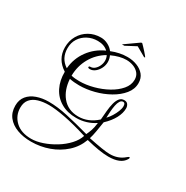

<svg xmlns="http://www.w3.org/2000/svg" viewBox="-278 -954 1400 1443"><g transform="rotate(30 421.5 -232.0)"><path d="M188 298Q120 298 66.5 278Q13 258 -18 219Q-49 180 -49 122Q-49 71 -21.5 37.5Q6 4 53 -12.5Q100 -29 156 -29Q231 -29 319.5 -9.5Q408 10 520 41Q530 21 539.5 -5.5Q549 -32 554 -75Q481 -26 392 -26Q316 -26 260 -58.5Q204 -91 174.5 -149.5Q145 -208 146 -284Q55 -342 55 -444Q55 -501 81 -546Q107 -591 152 -617Q197 -643 254 -643Q287 -643 317 -627Q347 -611 363 -588Q432 -616 500 -616Q545 -616 583.5 -601Q622 -586 645.5 -557.5Q669 -529 669 -486Q669 -434 633.5 -390.5Q598 -347 541 -315Q484 -283 418 -266Q352 -249 290 -249Q267 -249 246 -251Q225 -253 206 -257Q212 -165 259 -107Q311 -43 401 -43Q488 -43 560 -109Q563 -148 566.5 -186Q570 -224 578 -255Q586 -286 601 -304.5Q616 -323 641 -323Q663 -323 673 -308.5Q683 -294 683 -275Q683 -235 659.5 -190Q636 -145 589 -101Q582 -56 575 -15Q568 26 559 54Q627 68 674 75.5Q721 83 747 83Q820 83 869 40Q892 20 892 35Q892 39 887 47Q853 105 747 105Q675 105 552 74Q526 145 470.5 195Q415 245 341.5 271.5Q268 298 188 298ZM146 -315Q154 -403 204.5 -472Q255 -541 336 -577Q302 -609 246 -609Q199 -609 160 -588.5Q121 -568 98 -532Q75 -496 75 -448Q75 -361 145 -315ZM276 -277Q333 -277 395 -293.5Q457 -310 510.5 -339.5Q564 -369 597.5 -408.5Q631 -448 631 -494Q631 -527 612.5 -549Q594 -571 565 -582Q536 -593 504 -593Q447 -593 378 -561Q390 -536 390 -509Q390 -480 377 -454Q364 -428 343.5 -411.5Q323 -395 300 -395Q282 -395 282 -403Q282 -412 293 -412Q314 -412 330.5 -426Q347 -440 357 -462Q367 -484 367 -506Q367 -517 364.5 -528.5Q362 -540 356 -550Q285 -508 245.5 -438Q206 -368 205 -284Q222 -280 239.5 -278.5Q257 -277 276 -277ZM589 -141Q607 -159 622.5 -184Q638 -209 648 -234.5Q658 -260 658 -279Q658 -308 640 -308Q624 -308 614 -292Q604 -276 599 -250.5Q594 -225 592 -196Q590 -167 589 -141ZM178 279Q223 279 275.5 261Q328 243 377.5 212.5Q427 182 463.5 142.5Q500 103 513 61Q401 26 313 9Q225 -8 169 -8Q119 -8 78.5 4Q38 16 14.5 43.5Q-9 71 -9 116Q-9 185 40.5 232Q90 279 178 279ZM415 -677 531 -759Q536 -762 539 -762Q542 -762 545 -759Q550 -754 561.5 -742Q573 -730 585.5 -716Q598 -702 606.5 -691.5Q615 -681 615 -680Q614 -677 607 -677L525 -724L436 -677Z"/></g></svg>

Font: Updock
Style: Regular
Weight: 400
Designer: Robert E. Leuschke
Foundry: Robert E. Leuschke
Version: Version 1.010; ttfautohint (v1.8.4.7-5d5b)